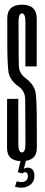

<svg xmlns="http://www.w3.org/2000/svg" viewBox="-20 -700 196 840"><path d="M73.5 121Q84 121 94.5 117.8Q105 114.5 113.2 108Q121.5 101.5 126 92Q130.5 82.5 130.5 69.5Q130.5 50 122.2 41.8Q114 33.5 101.5 33.5Q93 33.5 87.8 36.8Q82.5 40 79 44.5V59Q81 55.5 84 54.2Q87 53 89.5 53Q94.5 53 98.2 57Q102 61 102 70.5Q102 83.5 94 90Q86 96.5 73.5 96.5Q67.5 96.5 61.8 95.2Q56 94 53 93.5L45.5 117Q50 118 58 119.5Q66 121 73.5 121ZM79 59 94.5 -0.5H71L58 53.5ZM75.5 5Q141.5 5 141.2 -53.8Q141 -112.5 141 -166.5Q141 -255 136.2 -292Q131.5 -329 89 -360.5Q63.5 -380 62.5 -413.5Q61.5 -447 61.5 -516.5Q61.5 -561 61 -601.2Q60.5 -641.5 76.5 -641.5Q91.5 -641.5 91.2 -601.5Q91 -561.5 91 -409.5H140.5Q140.5 -555.5 140.8 -617.5Q141 -679.5 76.5 -679.5Q11.5 -679.5 11.8 -619.2Q12 -559 12 -507Q12 -426.5 16.8 -387.5Q21.5 -348.5 64.5 -319.5Q89.5 -299.5 90.2 -266.5Q91 -233.5 91 -156.5Q91 -107 91.2 -70Q91.5 -33 75.5 -33Q60.5 -33 60.2 -70.2Q60 -107.5 60 -267.5H11Q11 -111 10.8 -53Q10.5 5 75.5 5Z"/></svg>

Font: Anybody UltraCondensed Light
Style: Regular
Weight: 300
Width: 1
Version: Version 1.113;gftools[0.9.25]